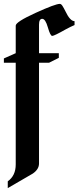

<svg xmlns="http://www.w3.org/2000/svg" viewBox="-31 -789 404 989"><path d="M50 -657Q50 -676 152 -722.5Q254 -769 277 -769Q284 -769 290.5 -759Q297 -749 306 -731Q330 -680 353 -680V-660Q334 -652 308 -638Q248 -604 238 -604Q228 -604 215.5 -648Q203 -692 186.5 -692Q170 -692 170 -662V-515H272V-491L222 -466H170V53Q170 68 162 81Q154 94 138 105L9 180V145Q50 116 50 58V-466H-11V-488L50 -515Z"/></svg>

Font: Pirata One
Style: Regular
Weight: 400
Designer: Rodrigo Fuenzalida, Nicolas Massi
Foundry: Rodrigo Fuenzalida, Nicolas Massi
Version: Version 1.001